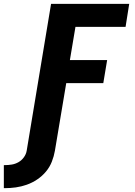

<svg xmlns="http://www.w3.org/2000/svg" viewBox="-85 -755 705 1000"><path d="M-60 225H-65V105H-60Q-42 105 -23.5 102Q-5 99 11.5 89.5Q28 80 39.5 64Q51 48 54 30L181 -735H588L569 -615H308L279 -442H473L453 -322H260L201 30Q196 59 185 87Q174 115 154.5 138.5Q135 162 109 179.5Q83 197 54.5 207Q26 217 -2.5 221Q-31 225 -60 225Z"/></svg>

Font: Iosevka SS04 Hv Ex Obl
Style: Regular
Weight: 900
Width: 7
Italic angle: -9°
Monospace: yes
Designer: Belleve Invis
Foundry: Belleve Invis
Version: Version 19.0.0; ttfautohint (v1.8.4)